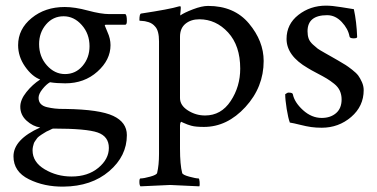

<svg xmlns="http://www.w3.org/2000/svg" viewBox="-20 -447 1352 688"><path d="M370.1 83Q370.1 42 330.1 27.8Q290 13.7 170.9 13.7Q168.9 13.7 165 15.6Q164.1 16.6 156.2 20Q148.4 23.4 146.5 24.4Q144.5 25.4 137.7 29.8Q130.9 34.2 128.4 35.6Q126 37.1 120.1 41.5Q114.3 45.9 112.3 49.3Q110.4 52.7 106.4 57.6Q102.5 62.5 101.1 67.4Q99.6 72.3 98.1 78.6Q96.7 85 96.7 91.8Q96.7 133.8 140.1 159.7Q183.6 185.5 236.3 185.5Q294.9 185.5 332.5 154.3Q370.1 123 370.1 83ZM120.1 -289.1Q120.1 -244.1 147.9 -212.9Q175.8 -181.6 212.9 -181.6Q251 -181.6 275.9 -210.9Q300.8 -240.2 300.8 -281.2Q300.8 -326.2 272.9 -357.4Q245.1 -388.7 208 -388.7Q169.9 -388.7 145 -359.4Q120.1 -330.1 120.1 -289.1ZM211.9 -421.9Q248 -421.9 294.9 -409.2Q341.8 -396.5 372.1 -396.5H428.7Q434.6 -394.5 434.6 -372.1Q434.6 -358.4 428.7 -358.4H359.4Q355.5 -358.4 355.5 -355.5L365.2 -332Q376 -308.6 376 -285.2Q376 -232.4 329.1 -190.4Q282.2 -148.4 213.9 -148.4Q182.6 -148.4 159.2 -152.3Q146.5 -145.5 132.3 -127.9Q118.2 -110.4 118.2 -96.7Q118.2 -83 126 -74.7Q133.8 -66.4 148.4 -63Q163.1 -59.6 176.8 -58.1Q190.4 -56.6 209 -56.6Q213.9 -56.6 215.8 -56.6Q336.9 -54.7 385.7 -31.7Q434.6 -8.8 434.6 37.1Q434.6 112.3 371.1 166.5Q307.6 220.7 208 221.7Q138.7 222.7 83.5 195.3Q28.3 168 28.3 113.3Q28.3 52.7 124 9.8Q97.7 5.9 75.2 -14.6Q52.7 -35.2 52.7 -64.5Q52.7 -89.8 74.7 -117.2Q96.7 -144.5 124 -162.1Q94.7 -172.9 69.8 -208.5Q44.9 -244.1 44.9 -285.2Q44.9 -342.8 93.3 -382.3Q141.6 -421.9 211.9 -421.9Z M725.6 -425.8Q819.3 -425.8 872.1 -362.8Q924.8 -299.8 924.8 -228.5Q924.8 -134.8 859.4 -63.5Q793.9 7.8 710.9 7.8Q696.3 7.8 685.1 6.8Q673.8 5.9 665 3.4Q656.2 1 651.4 -1Q646.5 -2.9 638.7 -6.3Q630.9 -9.8 628.9 -10.7Q625 -5.9 625 2V85.9Q625 142.6 632.8 172.9Q634.8 179.7 658.2 186Q681.6 192.4 691.4 192.4Q694.3 192.4 695.3 204.6Q696.3 216.8 694.3 220.7Q596.7 215.8 589.8 215.8Q584 215.8 483.4 220.7Q479.5 216.8 479.5 204.6Q479.5 192.4 483.4 192.4Q495.1 192.4 518.1 186Q541 179.7 543 172.9Q549.8 144.5 549.8 104.5V-298.8Q549.8 -336.9 536.1 -351.6Q526.4 -363.3 512.2 -367.7Q498 -372.1 488.8 -372.1Q479.5 -372.1 479.5 -374Q479.5 -397.5 485.4 -398.4Q588.9 -414.1 620.1 -423.8Q621.1 -423.8 623 -424.3Q625 -424.8 625 -424.8Q627.9 -424.8 627.9 -419.4Q627.9 -414.1 627 -406.2Q626 -398.4 626 -397.5V-391.6Q639.6 -401.4 671.4 -413.6Q703.1 -425.8 725.6 -425.8ZM694.3 -377.9Q664.1 -377.9 644.5 -361.8Q625 -345.7 625 -315.4V-95.7Q625 -69.3 653.3 -51.3Q681.6 -33.2 714.8 -33.2Q772.5 -33.2 806.6 -85Q840.8 -136.7 840.8 -201.2Q840.8 -283.2 797.4 -330.6Q753.9 -377.9 694.3 -377.9Z M1148.4 -426.8Q1169.9 -426.8 1202.6 -421.4Q1235.4 -416 1248 -414.1Q1257.8 -369.1 1259.8 -314.5Q1259.8 -309.6 1247.1 -309.6Q1233.4 -309.6 1232.4 -316.4Q1227.5 -343.8 1204.6 -368.2Q1181.6 -392.6 1152.3 -392.6Q1082 -392.6 1082 -335Q1082 -320.3 1085.9 -309.1Q1089.8 -297.9 1101.1 -287.6Q1112.3 -277.3 1118.2 -272.9Q1124 -268.6 1144 -257.3Q1164.1 -246.1 1168.9 -243.2Q1172.9 -241.2 1191.9 -230Q1210.9 -218.8 1218.8 -213.9Q1226.6 -209 1241.7 -197.3Q1256.8 -185.5 1263.7 -176.3Q1270.5 -167 1276.9 -152.8Q1283.2 -138.7 1283.2 -124Q1283.2 -66.4 1238.3 -27.8Q1193.4 10.7 1132.8 10.7Q1112.3 10.7 1095.2 8.3Q1078.1 5.9 1054.7 0Q1031.2 -5.9 1018.6 -7.8Q1012.7 -23.4 1007.3 -56.6Q1002 -89.8 1002 -109.4Q1009.8 -115.2 1013.7 -115.2Q1028.3 -115.2 1029.3 -109.4Q1035.2 -80.1 1065.9 -52.2Q1096.7 -24.4 1132.8 -24.4Q1164.1 -24.4 1184.1 -41.5Q1204.1 -58.6 1204.1 -90.8Q1204.1 -107.4 1197.8 -121.6Q1191.4 -135.7 1177.2 -147Q1163.1 -158.2 1150.9 -165.5Q1138.7 -172.9 1116.2 -184.6Q1093.8 -196.3 1083 -203.1Q1006.8 -247.1 1006.8 -307.6Q1006.8 -360.4 1049.3 -393.6Q1091.8 -426.8 1148.4 -426.8Z"/></svg>

Font: Crimson Text
Style: Regular
Weight: 400
Version: Version 0.13